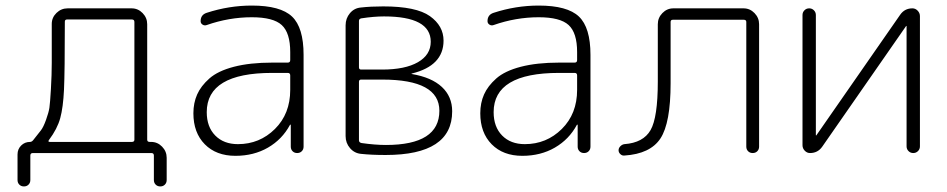

<svg xmlns="http://www.w3.org/2000/svg" viewBox="-20 -550 3404 690"><path d="M156 -47Q151 -40 159 -40H454Q463 -40 463 -48V-471Q463 -480 454 -480H221Q213 -480 213 -472Q213 -292 210 -228Q207 -164 196.5 -125.5Q186 -87 156 -47ZM43 97V5Q43 -14 56 -27Q69 -40 88 -40Q94 -40 99 -46Q118 -70 127 -81.5Q136 -93 145.5 -119.5Q155 -146 157.5 -162.5Q160 -179 163 -230.5Q166 -282 166 -324.5Q166 -367 166 -464Q166 -487 183 -503.5Q200 -520 223 -520H453Q476 -520 492.5 -503Q509 -486 509 -463V-48Q509 -40 518 -40H523Q546 -40 562.5 -23Q579 -6 579 17V97Q579 107 572.5 113.5Q566 120 556 120Q546 120 539.5 113.5Q533 107 533 97V9Q533 0 524 0H98Q89 0 89 9V97Q89 107 82.5 113.5Q76 120 66 120Q56 120 49.5 113.5Q43 107 43 97Z M958 -288Q723 -288 723 -147Q723 -94 753.5 -63Q784 -32 835 -32Q913 -32 968 -86.5Q1023 -141 1023 -227V-279Q1023 -288 1014 -288ZM826 10Q757 10 716 -31.5Q675 -73 675 -143Q675 -180 688.5 -210.5Q702 -241 732.5 -268Q763 -295 820.5 -310Q878 -325 958 -325H1014Q1023 -325 1023 -334V-363Q1023 -432 992.5 -460Q962 -488 885 -488Q803 -488 723 -460Q715 -457 708 -461.5Q701 -466 701 -474Q701 -497 723 -504Q803 -530 885 -530Q988 -530 1029.5 -490.5Q1071 -451 1071 -353V-23Q1071 -13 1064.5 -6.5Q1058 0 1048 0Q1038 0 1031.5 -6.5Q1025 -13 1025 -23V-101Q1025 -102 1024 -102Q1022 -102 1022 -101Q994 -49 943 -19.5Q892 10 826 10Z M1270 -256V-46Q1270 -38 1279 -36Q1328 -29 1367 -29Q1559 -29 1559 -152Q1559 -264 1354 -264H1278Q1270 -264 1270 -256ZM1270 -475V-308Q1270 -300 1278 -300H1353Q1436 -300 1482 -326.5Q1528 -353 1528 -400Q1528 -491 1360 -491Q1324 -491 1278 -484Q1270 -482 1270 -475ZM1278 3Q1254 1 1238 -17.5Q1222 -36 1222 -61V-459Q1222 -484 1237.5 -502.5Q1253 -521 1277 -523Q1312 -527 1357 -527Q1476 -527 1525 -492Q1574 -457 1574 -404Q1574 -314 1461 -286Q1459 -286 1459 -285Q1459 -284 1460 -284Q1531 -272 1568 -237.5Q1605 -203 1605 -150Q1605 7 1366 7Q1315 7 1278 3Z M1989 -288Q1754 -288 1754 -147Q1754 -94 1784.5 -63Q1815 -32 1866 -32Q1944 -32 1999 -86.5Q2054 -141 2054 -227V-279Q2054 -288 2045 -288ZM1857 10Q1788 10 1747 -31.5Q1706 -73 1706 -143Q1706 -180 1719.5 -210.5Q1733 -241 1763.5 -268Q1794 -295 1851.5 -310Q1909 -325 1989 -325H2045Q2054 -325 2054 -334V-363Q2054 -432 2023.5 -460Q1993 -488 1916 -488Q1834 -488 1754 -460Q1746 -457 1739 -461.5Q1732 -466 1732 -474Q1732 -497 1754 -504Q1834 -530 1916 -530Q2019 -530 2060.5 -490.5Q2102 -451 2102 -353V-23Q2102 -13 2095.5 -6.5Q2089 0 2079 0Q2069 0 2062.5 -6.5Q2056 -13 2056 -23V-101Q2056 -102 2055 -102Q2053 -102 2053 -101Q2025 -49 1974 -19.5Q1923 10 1857 10Z M2224 9Q2216 10 2209.5 4Q2203 -2 2203 -10Q2203 -18 2209.5 -24.5Q2216 -31 2224 -32Q2292 -37 2318 -82.5Q2344 -128 2344 -257V-463Q2344 -486 2360.5 -503Q2377 -520 2400 -520H2652Q2675 -520 2691.5 -503Q2708 -486 2708 -463V-23Q2708 -13 2701.5 -6.5Q2695 0 2685 0Q2675 0 2668.5 -6.5Q2662 -13 2662 -23V-471Q2662 -479 2653 -479H2398Q2390 -479 2390 -471V-251Q2390 -108 2353.5 -52.5Q2317 3 2224 9Z M2891 0Q2880 0 2872 -8.5Q2864 -17 2864 -28V-496Q2864 -506 2871 -513Q2878 -520 2888 -520Q2898 -520 2905 -513Q2912 -506 2912 -496V-64L2913 -63L2914 -64L3215 -497Q3231 -520 3259 -520Q3270 -520 3278 -511.5Q3286 -503 3286 -492V-24Q3286 -14 3279 -7Q3272 0 3262 0Q3252 0 3245 -7Q3238 -14 3238 -24V-456L3237 -457L3236 -456L2935 -23Q2919 0 2891 0Z"/></svg>

Font: Rounded Mplus 1c Light
Style: Regular
Weight: 300
Version: Version 1.059.20150529